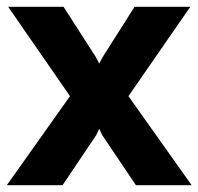

<svg xmlns="http://www.w3.org/2000/svg" viewBox="-21 -545 584 565"><path d="M166 -525 261 -377 271 -358 281 -377 375 -525H539L357 -262L543 0H379L280 -147L271 -166L262 -147L163 0H-1L185 -262L3 -525Z"/></svg>

Font: Oxford Sans
Style: Regular
Weight: 800
Designer: Matt McInerney, Pablo Impallari, Rodrigo Fuenzalida
Foundry: Matt McInerney, Pablo Impallari, Rodrigo Fuenzalida
Version: Version 3.000g; ttfautohint (v1.5) -l 8 -r 28 -G 28 -x 14 -D